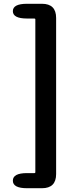

<svg xmlns="http://www.w3.org/2000/svg" viewBox="-20 -823 418 1016"><path d="M123 173Q48 173 48 133Q48 93 123 93H162Q167 93 167 88V-720Q167 -725 162 -725H123Q48 -725 48 -764Q48 -803 123 -803H202Q277 -803 277 -728V98Q277 173 202 173Z"/></svg>

Font: Resource Han Rounded JP
Style: Bold
Weight: 700
Designer: Cyano Hao (round all glyphs); Ryoko NISHIZUKA 西塚涼子 (kana, bopomofo & ideographs); Paul D. Hunt (Latin, Greek & Cyrillic)
Foundry: Cyano Hao
Version: 0.990